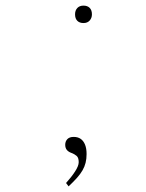

<svg xmlns="http://www.w3.org/2000/svg" viewBox="-20 -541 518 683"><path d="M224 122 215 110Q234 89 247 69Q260 49 260 36Q260 20 252.5 13.5Q245 7 234 3Q223 -1 217.5 -8Q212 -15 212 -26Q212 -38 219.5 -46Q227 -54 242 -54Q257 -54 267 -47Q277 -40 282.5 -26.5Q288 -13 288 7Q288 24 284.5 38Q281 52 273.5 65Q266 78 254 91.5Q242 105 224 122ZM277 -459Q263 -459 255 -467Q247 -475 247 -490Q247 -504 255 -512.5Q263 -521 277 -521Q291 -521 299 -513Q307 -505 307 -490Q307 -477 299 -468Q291 -459 277 -459Z"/></svg>

Font: Lexend Tera Thin
Style: Regular
Weight: 250
Version: Version 1.007